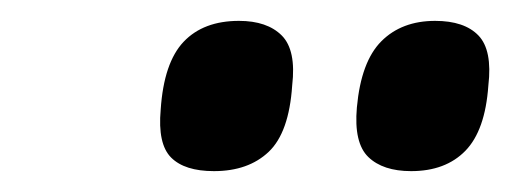

<svg xmlns="http://www.w3.org/2000/svg" viewBox="-20 -778 489 184"><path d="M374 -614Q347 -614 333 -627.5Q319 -641 322 -675Q326 -719 345.5 -738.5Q365 -758 397 -758Q425 -758 438.5 -744Q452 -730 448 -696Q445 -653 426 -633.5Q407 -614 374 -614ZM185 -614Q157 -614 144 -627Q131 -640 134 -673Q137 -718 156 -738Q175 -758 209 -758Q236 -758 250 -744Q264 -730 260 -696Q257 -651 237.5 -632.5Q218 -614 185 -614Z"/></svg>

Font: Georama ExtraCondensed Thin
Style: Bold Italic
Weight: 700
Italic angle: -9°
Version: Version 1.001